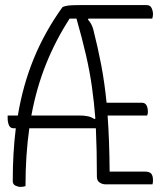

<svg xmlns="http://www.w3.org/2000/svg" viewBox="-20 -723 640 753"><path d="M80 7Q71 10 60 10Q51 10 40.5 5Q30 0 30 -13Q30 -124 42 -220H33Q20 -220 15 -232Q10 -244 10 -260V-270H50Q70 -390 113 -494.5Q156 -599 225 -695Q235 -700 249.5 -701.5Q264 -703 292 -703H555Q569 -703 574.5 -691.5Q580 -680 580 -667Q580 -658 577 -650H327L325 -646Q340 -630 346 -607Q364 -536 377 -468Q390 -400 398 -320H537Q549 -320 554.5 -310Q560 -300 560 -284Q560 -276 557 -270H402Q409 -175 410 -50H548Q566 -50 573 -42Q580 -34 580 -16Q580 -6 578 0H394Q382 0 371 -7Q360 -14 360 -30Q360 -83 359 -130Q358 -177 356 -220H95Q80 -115 80 7ZM293 -270Q310 -270 324.5 -267Q339 -264 350 -256L354 -258Q349 -322 340.5 -382.5Q332 -443 317 -508Q302 -573 280 -650H253Q198 -565 160.5 -471.5Q123 -378 103 -270Z"/></svg>

Font: Recursive Mn Csl St Lt
Style: Regular
Weight: 300
Monospace: yes
Version: Version 1.079;hotconv 1.0.112;makeotfexe 2.5.65598; ttfautoh